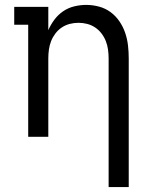

<svg xmlns="http://www.w3.org/2000/svg" viewBox="-20 -558 640 783"><path d="M423 205V-320Q423 -338 420.5 -356Q418 -374 411.5 -390.5Q405 -407 394 -421.5Q383 -436 368 -446Q353 -456 335.5 -460.5Q318 -465 300 -465Q282 -465 264.5 -460.5Q247 -456 232 -446Q217 -436 206 -421.5Q195 -407 188.5 -390.5Q182 -374 179.5 -356Q177 -338 177 -320V0H95V-457H38V-530H177V-435Q187 -458 202 -478Q217 -498 237.5 -512Q258 -526 282.5 -532Q307 -538 332 -538Q358 -538 384 -531Q410 -524 431 -508.5Q452 -493 467 -471Q482 -449 490.5 -424Q499 -399 502 -372.5Q505 -346 505 -320V205Z"/></svg>

Font: Iosevka Slab Extended
Style: Regular
Weight: 400
Width: 7
Monospace: yes
Designer: Belleve Invis
Foundry: Belleve Invis
Version: Version 11.1.1; ttfautohint (v1.8.3)